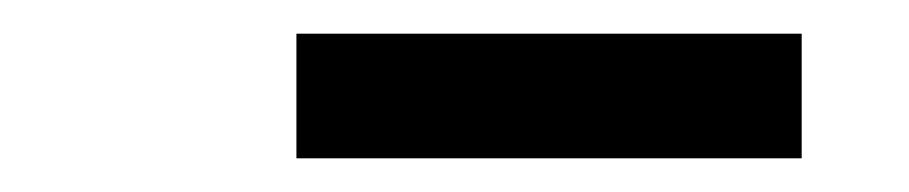

<svg xmlns="http://www.w3.org/2000/svg" viewBox="-20 -737 540 114"><path d="M156 -643V-717H456V-643Z"/></svg>

Font: Iosevka Slab Medium
Style: Italic
Weight: 500
Italic angle: -9°
Monospace: yes
Designer: Belleve Invis
Foundry: Belleve Invis
Version: Version 11.1.0; ttfautohint (v1.8.3)